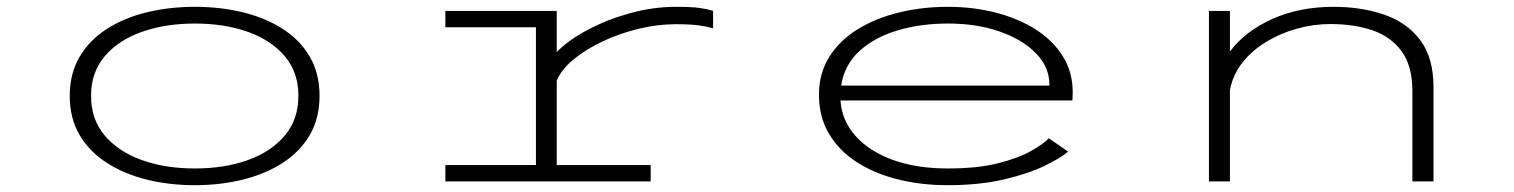

<svg xmlns="http://www.w3.org/2000/svg" viewBox="-20 -532 4440 563"><path d="M551.5 11Q476 11 409.8 -5.5Q343.5 -22 292.8 -54.8Q242 -87.5 213.2 -136.5Q184.5 -185.5 184.5 -251Q184.5 -316.5 213.5 -365.5Q242.5 -414.5 293 -447Q343.5 -479.5 410 -495.8Q476.5 -512 551.5 -512Q626.5 -512 692.8 -495.8Q759 -479.5 809.5 -447Q860 -414.5 888.5 -365.5Q917 -316.5 917 -251Q917 -185.5 888.5 -136.5Q860 -87.5 809.5 -54.8Q759 -22 692.8 -5.5Q626.5 11 551.5 11ZM551.5 -38Q638 -38 706.5 -62.5Q775 -87 815 -134.5Q855 -182 855 -251Q855 -320 815 -367.2Q775 -414.5 706.2 -438.8Q637.5 -463 551.5 -463Q465.5 -463 396.5 -438.8Q327.5 -414.5 287.2 -367.2Q247 -320 247 -251Q247 -182 287.2 -134.5Q327.5 -87 396.2 -62.5Q465 -38 551.5 -38Z M1286 0V-48H1551.5V-452H1286V-500H1612.5V-379.5Q1647.5 -415 1704.2 -445Q1761 -475 1828.2 -493.5Q1895.5 -512 1962 -512Q2007 -512 2030.8 -508.8Q2054.5 -505.5 2071 -500V-449Q2054 -454 2029.8 -457.5Q2005.5 -461 1961 -461Q1908 -461 1852.2 -447.5Q1796.5 -434 1746.8 -410.5Q1697 -387 1661.2 -357.2Q1625.5 -327.5 1612.5 -295V-48H1888V0Z M2758 11Q2681 11 2612.8 -6Q2544.5 -23 2492.5 -56.5Q2440.5 -90 2411 -139.5Q2381.5 -189 2381.5 -254Q2381.5 -317.5 2412 -365.8Q2442.5 -414 2495.5 -446.5Q2548.5 -479 2616.5 -495.5Q2684.5 -512 2759 -512Q2833.5 -512 2899.8 -495Q2966 -478 3016.8 -445.8Q3067.5 -413.5 3096.5 -367Q3125.5 -320.5 3125.5 -262Q3125.5 -256 3125.2 -249Q3125 -242 3124.5 -237.5H2444.5Q2448.5 -178.5 2488.5 -133.5Q2528.5 -88.5 2597.8 -63.2Q2667 -38 2759.5 -38Q2846 -38 2906.2 -53.2Q2966.5 -68.5 3003.2 -89.2Q3040 -110 3055.5 -126.5L3112 -87.5Q3091.5 -69.5 3044 -46.2Q2996.5 -23 2924.5 -6Q2852.5 11 2758 11ZM2760 -463Q2679.5 -463 2611.8 -442.8Q2544 -422.5 2500 -382.2Q2456 -342 2446.5 -281H3057V-285Q3057 -335 3018.2 -375.2Q2979.5 -415.5 2912.2 -439.2Q2845 -463 2760 -463Z M3525 0V-500H3586.5V-381Q3630.5 -440 3710 -476Q3789.5 -512 3890.5 -512Q3972 -512 4038.5 -489.2Q4105 -466.5 4144.2 -414.8Q4183.5 -363 4183.5 -275.5V0H4121.5V-265Q4121.5 -338 4090.5 -381Q4059.5 -424 4005.2 -442.8Q3951 -461.5 3881 -461.5Q3832 -461.5 3783.2 -448Q3734.5 -434.5 3692.8 -409.2Q3651 -384 3622.8 -348Q3594.5 -312 3586.5 -267V0Z"/></svg>

Font: Trispace Expanded ExtraLight
Style: Regular
Weight: 200
Width: 7
Designer: Tyler Finck
Foundry: Etcetera Type Company
Version: Version 1.210; ttfautohint (v1.8.3)